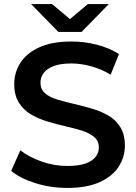

<svg xmlns="http://www.w3.org/2000/svg" viewBox="-20 -914 669 944"><path d="M311 10Q229 10 154 -13.5Q79 -37 35 -74L80 -175Q122 -142 184 -120Q246 -98 311 -98Q366 -98 400 -110Q434 -122 450 -142.5Q466 -163 466 -189Q466 -221 443 -240.5Q420 -260 383.5 -271.5Q347 -283 302.5 -293Q258 -303 213.5 -316.5Q169 -330 132.5 -351.5Q96 -373 73 -409Q50 -445 50 -501Q50 -558 80.5 -605.5Q111 -653 173.5 -681.5Q236 -710 332 -710Q395 -710 457 -694Q519 -678 565 -648L524 -547Q477 -575 427 -588.5Q377 -602 331 -602Q277 -602 243.5 -589Q210 -576 194.5 -555Q179 -534 179 -507Q179 -475 201.5 -455.5Q224 -436 260.5 -425Q297 -414 342 -403.5Q387 -393 431.5 -380Q476 -367 512.5 -346Q549 -325 571.5 -289Q594 -253 594 -198Q594 -142 563.5 -94.5Q533 -47 470 -18.5Q407 10 311 10ZM267 -757 133 -894H236L372 -780H276L412 -894H515L381 -757Z"/></svg>

Font: MOST Montserrat SemiBold
Style: Regular
Weight: 600
Designer: Julieta Ulanovsky
Foundry: Julieta Ulanovsky
Version: Version 8.000;March 11, 2024;FontCreator 15.0.0.2926 64-bit